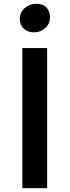

<svg xmlns="http://www.w3.org/2000/svg" viewBox="-20 -998 369 1018"><path d="M98.5 0V-743H230V0ZM160 -826.5Q128.5 -826.5 106.8 -845.2Q85 -864 85 -898Q85 -932 111.2 -955Q137.5 -978 171 -978Q208 -978 226.5 -958.2Q245 -938.5 245 -907Q245 -871.5 220 -849Q195 -826.5 160 -826.5Z"/></svg>

Font: Merriweather Sans Medium
Style: Regular
Weight: 500
Designer: Eben Sorkin
Foundry: Eben Sorkin
Version: Version 2.001